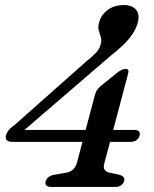

<svg xmlns="http://www.w3.org/2000/svg" viewBox="-20 -738 608 758"><path d="M355 -364Q358.5 -376.5 365 -385Q371.5 -393.5 379.5 -400L446 -453.5Q463.5 -466 475.5 -466Q491.5 -466 485.5 -446.5L427 -225H509.5Q537 -225 531 -202.5Q523.5 -178 495 -178H414.5L392 -94Q382.5 -62 414 -56L451.5 -48Q475.5 -40.5 470 -23.5Q463 0 433.5 0H183.5Q154 0 160.5 -23Q166.5 -42.5 194 -48L239.5 -56Q273.5 -61 283.5 -94.5L305.5 -178H28.5Q-4 -178 4.5 -207Q7 -215 14.2 -224Q21.5 -233 37.5 -244.5L324.5 -499Q345.5 -515 359.2 -530Q373 -545 377 -561Q382 -577.5 378 -590.8Q374 -604 370 -618Q366 -632 371.5 -650.5Q379.5 -679.5 405.2 -698.8Q431 -718 469.5 -718Q501.5 -718 517 -699.8Q532.5 -681.5 524 -648.5Q515.5 -618 492.2 -588.5Q469 -559 416.5 -517.5L76.5 -225H318Z"/></svg>

Font: Fraunces 9pt Soft
Style: Italic
Weight: 400
Italic angle: -16°
Version: Version 1.000;[0bf87f6ff]